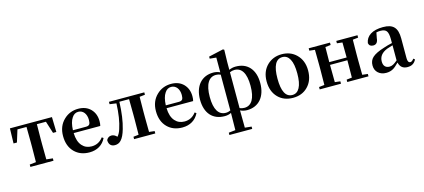

<svg xmlns="http://www.w3.org/2000/svg" viewBox="-74 -1478 5325 2414"><g transform="rotate(-15 2589.0 -270.5)"><path d="M456 0V-31L373 -40C372 -116 371 -181 371 -235V-300C371 -356 372 -422 373 -498H491L541 -340H584L579 -535H32L27 -340H71L120 -498H238C239 -422 240 -356 240 -300V-235C240 -181 239 -116 238 -40L155 -31V0Z M923 16C1022 16 1098 -30 1138 -113L1118 -127C1080 -76 1030 -50 968 -50C917 -50 876 -68 845 -103C811 -141 793 -197 791 -270H1137C1142 -286 1144 -307 1144 -332C1144 -396 1124 -448 1085 -489C1045 -530 991 -551 924 -551C850 -551 787 -526 736 -477C680 -424 652 -354 652 -268C652 -179 678 -109 729 -58C778 -9 842 16 923 16ZM791 -307C794 -376 807 -429 832 -465C853 -498 881 -514 915 -514C976 -514 1019 -461 1019 -381C1019 -354 1015 -336 1008 -325C999 -313 984 -307 962 -307Z M1255 11C1286 11 1313 0 1334 -23C1360 -50 1382 -95 1400 -159C1427 -250 1443 -364 1448 -502H1574C1575 -426 1576 -359 1576 -300V-235C1576 -180 1575 -115 1574 -39L1505 -31V0H1781V-31L1710 -39C1709 -115 1708 -180 1708 -235V-300C1708 -355 1709 -420 1710 -496L1781 -504V-535H1321V-504L1407 -492C1402 -361 1385 -254 1357 -171C1346 -133 1330 -104 1311 -83C1289 -106 1266 -118 1241 -118C1212 -118 1190 -104 1175 -76C1175 -47 1182 -25 1197 -10C1211 4 1230 11 1255 11Z M2132 16C2231 16 2307 -30 2347 -113L2327 -127C2289 -76 2239 -50 2177 -50C2126 -50 2085 -68 2054 -103C2020 -141 2002 -197 2000 -270H2346C2351 -286 2353 -307 2353 -332C2353 -396 2333 -448 2294 -489C2254 -530 2200 -551 2133 -551C2059 -551 1996 -526 1945 -477C1889 -424 1861 -354 1861 -268C1861 -179 1887 -109 1938 -58C1987 -9 2051 16 2132 16ZM2000 -307C2003 -376 2016 -429 2041 -465C2062 -498 2090 -514 2124 -514C2185 -514 2228 -461 2228 -381C2228 -354 2224 -336 2217 -325C2208 -313 2193 -307 2171 -307Z M2973 260V230L2887 221C2887 216 2887 208 2887 199C2886 128 2885 60 2885 -4C2913 9 2942 16 2973 16C3125 16 3220 -94 3220 -271C3220 -359 3198 -428 3154 -478C3110 -527 3050 -551 2973 -551C2944 -551 2916 -545 2887 -532V-633L2891 -792L2876 -801L2685 -758V-731L2769 -723V-531C2741 -544 2712 -551 2682 -551C2529 -551 2434 -441 2434 -264C2434 -87 2527 16 2682 16C2713 16 2742 10 2767 -3C2767 75 2766 149 2764 220L2676 230V260ZM2706 -21C2659 -21 2624 -41 2599 -81C2574 -122 2561 -184 2561 -265C2561 -348 2574 -410 2600 -453C2625 -494 2661 -514 2708 -514C2729 -514 2748 -510 2767 -501V-35C2748 -26 2728 -21 2706 -21ZM2948 -21C2927 -21 2906 -25 2887 -34V-500C2906 -509 2926 -514 2948 -514C2995 -514 3030 -494 3055 -454C3080 -413 3093 -351 3093 -270C3093 -187 3080 -125 3055 -83C3030 -42 2995 -21 2948 -21Z M3379 -59C3428 -9 3493 16 3572 16C3651 16 3715 -9 3764 -59C3816 -111 3842 -181 3842 -269C3842 -356 3815 -425 3761 -478C3711 -527 3648 -551 3572 -551C3496 -551 3433 -526 3382 -477C3329 -425 3302 -356 3302 -269C3302 -181 3328 -111 3379 -59ZM3572 -21C3486 -21 3443 -103 3443 -268C3443 -432 3486 -514 3572 -514C3613 -514 3645 -494 3667 -453C3690 -411 3701 -349 3701 -268C3701 -186 3690 -124 3667 -82C3645 -41 3613 -21 3572 -21Z M4198 0V-31L4128 -39C4127 -115 4126 -190 4126 -264H4352C4352 -190 4351 -115 4350 -39L4280 -31V0H4556V-31L4485 -39C4484 -115 4483 -180 4483 -235V-300C4483 -355 4484 -420 4485 -496L4556 -504V-535H4280V-504L4350 -496C4351 -423 4352 -357 4352 -300H4126C4126 -356 4127 -421 4128 -496L4198 -504V-535H3921V-504L3992 -496C3993 -420 3994 -355 3994 -300V-235C3994 -180 3993 -115 3992 -39L3921 -31V0Z M4785 16C4820 16 4850 8 4876 -7C4897 -19 4922 -41 4953 -73C4967 -14 5003 15 5062 15C5089 15 5111 10 5129 -1C5148 -12 5163 -29 5176 -54L5158 -69C5141 -47 5126 -36 5113 -36C5089 -36 5077 -56 5077 -96V-354C5077 -494 5022 -551 4891 -551C4822 -551 4767 -538 4726 -512C4686 -486 4663 -450 4656 -405C4662 -374 4682 -359 4716 -359C4755 -359 4777 -385 4781 -436L4795 -508C4813 -512 4830 -514 4847 -514C4885 -514 4911 -505 4926 -486C4941 -467 4949 -431 4949 -379V-328C4908 -319 4871 -309 4840 -298C4765 -275 4712 -249 4682 -221C4654 -195 4640 -161 4640 -118C4640 -77 4654 -44 4681 -20C4708 4 4742 16 4785 16ZM4845 -49C4820 -49 4801 -56 4787 -70C4772 -85 4765 -107 4765 -136C4765 -200 4801 -246 4874 -275C4883 -279 4904 -286 4936 -295C4941 -297 4946 -298 4949 -299V-102C4925 -82 4906 -68 4892 -61C4877 -53 4861 -49 4845 -49Z"/></g></svg>

Font: AllPunType Bold
Style: Regular
Weight: 700
Version: 1.0